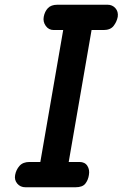

<svg xmlns="http://www.w3.org/2000/svg" viewBox="-20 -792 519 812"><path d="M140 -46 258 -727H378L260 -46ZM88 0Q66 0 53 -15.5Q40 -31 44 -52Q48 -74 62.5 -90.5Q77 -107 105 -107H316Q339 -107 349.5 -90.5Q360 -74 356 -52Q353 -31 341 -15.5Q329 0 299 0ZM207 -665Q186 -665 173.5 -682.5Q161 -700 165 -721Q169 -743 182.5 -757.5Q196 -772 223 -772H435Q455 -772 468 -757.5Q481 -743 478 -721Q474 -700 460.5 -682.5Q447 -665 418 -665Z"/></svg>

Font: Edu VIC WA NT Beginner
Style: Bold
Weight: 700
Designer: Tina and Corey Anderson
Foundry: Google for Education
Version: Version 1.003